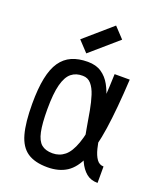

<svg xmlns="http://www.w3.org/2000/svg" viewBox="-161 -983 922 1098"><g transform="rotate(20 300.0 -434.0)"><path d="M561 -100V0Q519 0 491.5 -23Q464 -46 446 -85Q428 -124 416 -172.5Q404 -221 395.5 -273Q387 -325 378 -374Q369 -423 356.5 -462Q344 -501 324 -524Q304 -547 273 -547Q232 -548 204 -525.5Q176 -503 161.5 -448.5Q147 -394 147 -298Q147 -211 157.5 -161.5Q168 -112 192.5 -91.5Q217 -71 260 -71Q302 -71 333.5 -96.5Q365 -122 387 -183.5Q409 -245 422 -351Q435 -457 440 -618H532Q522 -435 504 -313.5Q486 -192 455 -119.5Q424 -47 376.5 -16.5Q329 14 260 14Q183 14 138 -16.5Q93 -47 74 -115.5Q55 -184 55 -298Q55 -390 68 -454Q81 -518 108 -557Q135 -596 176 -614Q217 -632 273 -632Q323 -632 356.5 -609.5Q390 -587 411 -549Q432 -511 444.5 -464Q457 -417 464 -366Q471 -315 477.5 -268Q484 -221 493.5 -183Q503 -145 519 -122.5Q535 -100 561 -100ZM247 -674 187 -738 353 -882 413 -818Z"/></g></svg>

Font: Victor Mono SemiBold
Style: Regular
Weight: 600
Monospace: yes
Designer: Rune Bjørnerås
Version: Version 1.561;gftools[0.9.30]